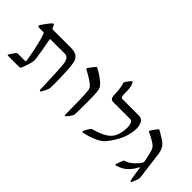

<svg xmlns="http://www.w3.org/2000/svg" viewBox="-5 -1249 1848 1848"><g transform="rotate(45 919.0 -325.5)"><path d="M101.1 -81.1H197.3Q206.5 -81.1 206.5 -90.8Q206.5 -100.1 195.1 -161.9Q183.6 -223.6 168.2 -289.1Q152.8 -354.5 139.6 -388.2Q137.7 -394.5 133.5 -398.2Q129.4 -401.9 124 -401.9H65.4Q59.1 -401.9 54.2 -405.5Q49.3 -409.2 49.3 -415Q49.3 -417.5 52.2 -421.9Q60.5 -436.5 88.6 -474.6Q116.7 -512.7 128.9 -523.4Q134.8 -527.8 138.7 -527.8Q147 -527.8 152.3 -514.6Q153.8 -511.2 157.7 -501Q161.6 -490.7 166 -486.8Q170.4 -482.9 177.2 -482.9H423.8Q501 -482.9 528.8 -430.7Q542 -405.3 548.1 -315.2Q554.2 -225.1 554.2 -132.8Q554.2 -85 553.2 -73.7Q552.2 -58.1 549.8 -52.7Q535.6 -16.6 516.6 15.1Q514.6 18.1 511.7 20.3Q508.8 22.5 506.3 22.5Q502.4 22.5 499.8 19.5Q497.1 16.6 496.6 10.7Q495.1 0.5 493.7 -67.4Q490.2 -171.4 486.3 -246.1Q482.4 -320.8 476.6 -344.7Q468.8 -373.5 455.6 -387.2Q442.4 -400.9 419.4 -400.9H231.4Q225.1 -400.9 221.7 -399.4Q218.3 -397.9 218.3 -395.5Q218.3 -395 218.5 -392.1Q218.8 -389.2 220.2 -384.3Q229 -343.3 240.7 -274.9Q252.4 -206.5 256.8 -169.4Q258.3 -159.2 258.3 -147.9Q258.3 -137.2 256.8 -130.4Q252.4 -108.4 240.7 -71.3Q229 -34.2 220.7 -15.1Q215.3 0 199.7 0H46.9Q43.5 0 41.3 -1.7Q39.1 -3.4 39.1 -5.9Q39.1 -9.8 42.5 -14.2Q62 -47.9 83.5 -74.2Q86.4 -78.6 89.4 -79.8Q92.3 -81.1 101.1 -81.1Z M837.4 15.1Q837.4 -221.2 828.1 -308.1Q826.7 -322.3 821.8 -333.5Q816.9 -344.7 804.7 -356.4Q781.7 -377 743.7 -400.6Q705.6 -424.3 676.3 -438.5Q671.4 -441.9 669.2 -444.1Q667 -446.3 667 -449.7Q667 -452.6 669.4 -456.3Q671.9 -460 672.9 -460.9Q681.6 -475.1 697.8 -494.6Q713.9 -514.2 722.2 -523.4Q722.7 -523.9 725.1 -525.9Q727.5 -527.8 729.5 -527.8Q731.4 -527.8 735.1 -526.1Q738.8 -524.4 740.7 -523.4Q794.9 -496.1 854.5 -446.3Q876.5 -427.2 886.2 -406.2Q896 -385.3 898.4 -360.8Q899.4 -344.7 900.9 -302.2Q902.3 -259.8 902.3 -229.5Q902.3 -113.8 899.9 -56.6Q899.9 -52.2 897.9 -47.1Q896 -42 894 -37.6Q885.7 -22.9 871.6 -4.6Q857.4 13.7 850.1 20Q847.2 22.5 844.2 22.5Q841.3 22.5 839.4 20.3Q837.4 18.1 837.4 15.1Z M1122.1 -74.2Q1241.7 -105.5 1293.5 -157.7Q1323.2 -187.5 1335.9 -233.9Q1348.6 -280.3 1348.6 -326.7Q1348.6 -344.2 1344.2 -361.3Q1339.8 -378.4 1335.4 -384.8Q1330.6 -394 1323.7 -397.5Q1316.9 -400.9 1305.2 -400.9H1072.3Q1062.5 -400.9 1054.7 -406.7Q1046.9 -412.6 1042 -421.9Q1035.2 -437.5 1035.2 -469.2Q1035.2 -496.1 1030.5 -534.7Q1025.9 -573.2 1017.1 -595.2Q1014.6 -600.6 1014.6 -603.5Q1014.6 -606.4 1019.5 -615.2Q1027.8 -628.9 1040.3 -644.8Q1052.7 -660.6 1061.5 -669.4Q1064 -672.9 1066.9 -672.9Q1071.3 -672.9 1076.2 -665Q1085.9 -651.4 1091.3 -624.8Q1096.7 -598.1 1096.7 -572.3Q1096.7 -529.8 1097.7 -515.1Q1098.6 -500.5 1103.5 -493.7Q1107.9 -487.3 1114.3 -485.6Q1120.6 -483.9 1131.3 -483.9H1344.2Q1384.8 -483.9 1401.4 -451.9Q1418 -419.9 1418 -377.4Q1418 -353.5 1413.8 -329.3Q1409.7 -305.2 1405.3 -289.6Q1400.9 -273.9 1399.4 -269.5Q1390.6 -238.3 1368.2 -195.6Q1345.7 -152.8 1317.9 -115Q1290 -77.1 1266.6 -59.6Q1240.2 -40 1194.8 -21Q1149.4 -2 1093.8 10.7Q1081.5 13.2 1077.1 13.2Q1072.3 13.2 1070.1 11.2Q1067.9 9.3 1067.9 5.4Q1067.9 -0.5 1082.3 -25.4Q1096.7 -50.3 1103.5 -60.1Q1104.5 -61.5 1106.9 -64.9Q1109.4 -68.4 1113 -70.8Q1116.7 -73.2 1122.1 -74.2Z M1553.7 -77.6Q1555.7 -78.6 1576.4 -86.4Q1597.2 -94.2 1616.2 -109.4Q1662.1 -146 1690.9 -190.4Q1694.3 -196.3 1694.3 -203.6Q1694.3 -212.9 1693.8 -217.8L1689.5 -237.8Q1672.9 -318.4 1666.5 -334Q1661.1 -348.1 1655.5 -356.7Q1649.9 -365.2 1638.7 -375.5Q1622.1 -390.1 1591.6 -407.5Q1561 -424.8 1528.3 -439.5Q1523.9 -441.4 1521.7 -443.6Q1519.5 -445.8 1519.5 -449.7Q1519.5 -454.1 1526.4 -463.4Q1529.3 -467.3 1540 -483.4Q1562.5 -515.1 1567.4 -521Q1573.2 -527.8 1576.2 -527.8Q1579.6 -527.8 1590.3 -521.5Q1627.4 -500 1652.6 -484.1Q1677.7 -468.3 1696.3 -451.7Q1713.9 -434.6 1724.9 -409.4Q1735.8 -384.3 1738.8 -357.9L1751.5 -260.3Q1767.6 -139.6 1773.9 -86.9Q1775.9 -72.3 1775.9 -66.9Q1775.9 -58.6 1773.9 -52.7Q1770.5 -38.6 1761.5 -15.1Q1752.4 8.3 1746.1 19Q1745.6 20.5 1743.7 21.5Q1741.7 22.5 1739.7 22.5Q1735.8 22.5 1733.9 19Q1730 13.2 1725.3 -12.9Q1720.7 -39.1 1716.8 -64.7Q1712.9 -90.3 1711.9 -97.2L1706.5 -133.8Q1706.5 -134.8 1705.3 -136.2Q1704.1 -137.7 1703.1 -137.7Q1701.2 -137.7 1697.3 -131.3Q1665 -66.9 1619.1 -31.7Q1599.6 -16.6 1568.8 -2.2Q1538.1 12.2 1522 12.2Q1516.1 12.2 1516.1 6.8Q1516.1 3.9 1529.1 -30.3Q1542 -64.5 1544.9 -70.3Q1546.9 -73.7 1548.1 -75Q1549.3 -76.2 1551 -76.7Q1552.7 -77.1 1553.7 -77.6Z"/></g></svg>

Font: David Libre
Style: Regular
Weight: 400
Version: Version 1.000